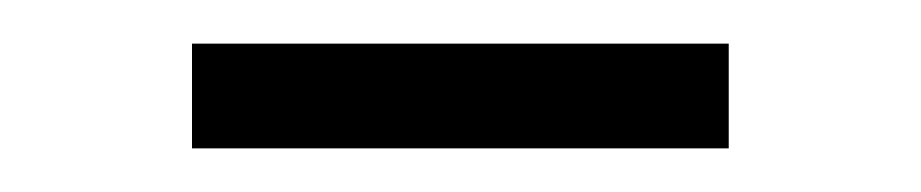

<svg xmlns="http://www.w3.org/2000/svg" viewBox="-20 -324 422 88"><path d="M68 -256V-304H314V-256Z"/></svg>

Font: Geologica Thin Roman Thin
Style: Regular
Weight: 250
Version: Version 1.010;gftools[0.9.28]